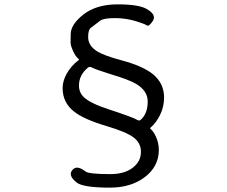

<svg xmlns="http://www.w3.org/2000/svg" viewBox="-20 -796 1040 880"><path d="M484 64Q362 64 332 41Q291 9 311 -16Q331 -42 372 -10Q387 2 486 2Q550 2 588 -27Q626 -56 626 -100Q626 -140 593 -165.5Q560 -191 469 -218Q364 -249 319 -285Q267 -326 267 -392Q267 -424 285 -457Q306 -495 340 -520Q344 -523 340 -526Q326 -537 314.5 -563Q303 -589 303.5 -601.5Q304 -614 304 -639Q304 -684 363 -730Q422 -776 519 -776Q616 -776 652 -755Q698 -729 681 -701Q663 -673 653.5 -679.5Q644 -686 606 -698Q558 -713 508 -713Q454 -713 439 -701Q418 -685 397 -669Q384 -660 384 -626Q384 -585 428 -559Q460 -540 539 -519Q635 -493 681 -456Q732 -414 732 -349Q732 -307 714 -270Q696 -233 670 -211Q666 -208 670 -205Q683 -195 695 -169Q708 -140 708 -109Q708 -32 642 17Q579 64 484 64ZM610 -246Q618 -241 625 -247Q657 -275 657 -331Q657 -380 603 -412Q571 -431 487 -456Q417 -478 400 -487Q391 -492 383 -486Q342 -452 342 -404Q342 -371 365 -350Q395 -322 478 -295Q591 -258 610 -246Z"/></svg>

Font: Resource Han Rounded KR
Style: Regular
Weight: 400
Designer: Cyano Hao (round all glyphs); Ryoko NISHIZUKA 西塚涼子 (kana, bopomofo & ideographs); Paul D. Hunt (Latin, Greek & Cyrillic)
Foundry: Cyano Hao
Version: 0.990